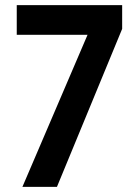

<svg xmlns="http://www.w3.org/2000/svg" viewBox="-20 -725 538 745"><path d="M67 0 345 -649 349 -590H45V-705H454V-613L201 0Z"/></svg>

Font: Nunito Sans 7pt Condensed
Style: Bold
Weight: 700
Width: 3
Designer: Vernon Adams
Foundry: Vernon Adams
Version: Version 3.101;gftools[0.9.27]